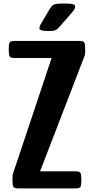

<svg xmlns="http://www.w3.org/2000/svg" viewBox="-20 -1054 525 1074"><path d="M84.5 0Q59.1 0 54.4 -9.3Q49.8 -18.6 49.8 -47.9Q49.8 -61 50.3 -69.8Q50.8 -78.6 53.2 -84L268.6 -729.5H64Q38.6 -729.5 33.7 -738.5Q28.8 -747.6 28.8 -777.3Q28.8 -806.6 33.7 -815.9Q38.6 -825.2 64 -825.2H421.4Q447.3 -825.2 451.9 -815.9Q456.5 -806.6 456.5 -777.3Q456.5 -765.6 456.3 -757.3Q456.1 -749 454.1 -743.7V-743.2Q453.6 -742.2 453.1 -741.2L204.1 -95.7H400.4Q425.8 -95.7 430.4 -86.4Q435.1 -77.1 435.1 -47.9Q435.1 -18.6 430.4 -9.3Q425.8 0 400.4 0ZM248 -880.4Q200.2 -880.4 200.2 -897Q200.2 -905.3 207.5 -918Q214.8 -930.7 225.6 -948.7L258.3 -1003.9Q266.1 -1016.6 273.2 -1023.2Q280.3 -1029.8 294.4 -1032Q308.6 -1034.2 335.9 -1034.2Q373.5 -1034.2 387 -1030.5Q400.4 -1026.9 400.4 -1017.1Q400.4 -1003.4 378.4 -979L316.4 -908.2Q306.6 -897.5 300 -891.4Q293.5 -885.3 282.5 -882.8Q271.5 -880.4 248 -880.4Z"/></svg>

Font: Denk One
Style: Regular
Weight: 400
Designer: Irina Smirnova, Eben Sorkin
Foundry: Sorkin Type Co.f
Version: Version 1.004; ttfautohint (v1.8.4.7-5d5b);gftools[0.9.23]